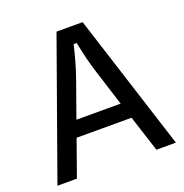

<svg xmlns="http://www.w3.org/2000/svg" viewBox="-126 -813 886 926"><g transform="rotate(-20 317.0 -350.0)"><path d="M397 -700 621 0H521L461 -186H179L113 0H13L263 -700ZM273 -451 208 -268H435L377 -451Q354 -524 341 -590L336 -615H320Q299 -524 273 -451Z"/></g></svg>

Font: Voces
Style: Regular
Weight: 400
Designer: Ana Paula Megda, Pablo Ugerman
Foundry: Ana Paula Megda, Pablo Ugerman
Version: Version 1.003